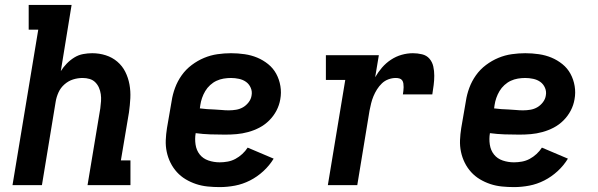

<svg xmlns="http://www.w3.org/2000/svg" viewBox="-20 -755 2440 783"><path d="M31 0 136 -634H97V-735H272L228 -465Q238 -481 252 -495.5Q266 -510 283 -520.5Q300 -531 319 -534.5Q338 -538 356 -538Q385 -538 411.5 -529.5Q438 -521 458.5 -503.5Q479 -486 491 -462Q503 -438 508 -410.5Q513 -383 511.5 -354.5Q510 -326 506 -297L473 -101H512V0H337L389 -313Q391 -328 392 -342.5Q393 -357 391 -371Q389 -385 383.5 -397.5Q378 -410 368.5 -419.5Q359 -429 345.5 -433Q332 -437 317 -437Q297 -437 278 -431Q259 -425 243 -411Q227 -397 218.5 -378Q210 -359 207 -340L151 0Z M876 8Q851 8 826.5 5.5Q802 3 779.5 -4.5Q757 -12 737 -24Q717 -36 701.5 -53Q686 -70 675.5 -91Q665 -112 660 -135.5Q655 -159 656 -183.5Q657 -208 661 -233L680 -343Q684 -370 694 -397Q704 -424 721 -448Q738 -472 762 -490Q786 -508 812.5 -519Q839 -530 867 -534Q895 -538 922 -538Q950 -538 977.5 -534Q1005 -530 1029 -520Q1053 -510 1073.5 -493.5Q1094 -477 1106.5 -454Q1119 -431 1123.5 -404Q1128 -377 1123 -350Q1119 -326 1107.5 -304Q1096 -282 1078 -264Q1060 -246 1038 -234.5Q1016 -223 992 -216.5Q968 -210 945 -208Q922 -206 898 -206Q868 -206 838 -207Q808 -208 778 -212Q774 -189 777.5 -165.5Q781 -142 794.5 -125Q808 -108 830 -100.5Q852 -93 876 -93Q892 -93 908.5 -96Q925 -99 940 -107Q955 -115 968 -127Q981 -139 990 -153L1096 -108Q1079 -80 1054 -57Q1029 -34 999.5 -19Q970 -4 938.5 2Q907 8 876 8ZM913 -305Q928 -305 943 -307.5Q958 -310 971 -317.5Q984 -325 994 -338Q1004 -351 1006 -366Q1009 -382 1002.5 -397Q996 -412 983.5 -421Q971 -430 954.5 -433.5Q938 -437 922 -437Q907 -437 892 -434.5Q877 -432 863 -425.5Q849 -419 837 -408Q825 -397 817 -383.5Q809 -370 804 -355.5Q799 -341 797 -327L795 -313Q809 -311 824 -310Q839 -309 854 -308.5Q869 -308 883.5 -306.5Q898 -305 913 -305Z M1317 0 1388 -429H1309V-530H1525L1510 -440Q1522 -461 1538 -479.5Q1554 -498 1574.5 -511.5Q1595 -525 1618 -531.5Q1641 -538 1664 -538Q1683 -538 1701.5 -533.5Q1720 -529 1731.5 -515.5Q1743 -502 1747 -484Q1751 -466 1751 -446.5Q1751 -427 1748.5 -408Q1746 -389 1743 -370H1623Q1624 -377 1625 -384.5Q1626 -392 1626 -399.5Q1626 -407 1625 -414.5Q1624 -422 1620 -427.5Q1616 -433 1609 -435Q1602 -437 1594 -437Q1579 -437 1564 -431.5Q1549 -426 1537.5 -415Q1526 -404 1517.5 -390.5Q1509 -377 1503 -362.5Q1497 -348 1493.5 -333.5Q1490 -319 1487 -304L1437 0Z M2076 8Q2051 8 2026.5 5.5Q2002 3 1979.5 -4.5Q1957 -12 1937 -24Q1917 -36 1901.5 -53Q1886 -70 1875.5 -91Q1865 -112 1860 -135.5Q1855 -159 1856 -183.5Q1857 -208 1861 -233L1880 -343Q1884 -370 1894 -397Q1904 -424 1921 -448Q1938 -472 1962 -490Q1986 -508 2012.5 -519Q2039 -530 2067 -534Q2095 -538 2122 -538Q2150 -538 2177.5 -534Q2205 -530 2229 -520Q2253 -510 2273.5 -493.5Q2294 -477 2306.5 -454Q2319 -431 2323.5 -404Q2328 -377 2323 -350Q2319 -326 2307.5 -304Q2296 -282 2278 -264Q2260 -246 2238 -234.5Q2216 -223 2192 -216.5Q2168 -210 2145 -208Q2122 -206 2098 -206Q2068 -206 2038 -207Q2008 -208 1978 -212Q1974 -189 1977.5 -165.5Q1981 -142 1994.5 -125Q2008 -108 2030 -100.5Q2052 -93 2076 -93Q2092 -93 2108.5 -96Q2125 -99 2140 -107Q2155 -115 2168 -127Q2181 -139 2190 -153L2296 -108Q2279 -80 2254 -57Q2229 -34 2199.5 -19Q2170 -4 2138.5 2Q2107 8 2076 8ZM2113 -305Q2128 -305 2143 -307.5Q2158 -310 2171 -317.5Q2184 -325 2194 -338Q2204 -351 2206 -366Q2209 -382 2202.5 -397Q2196 -412 2183.5 -421Q2171 -430 2154.5 -433.5Q2138 -437 2122 -437Q2107 -437 2092 -434.5Q2077 -432 2063 -425.5Q2049 -419 2037 -408Q2025 -397 2017 -383.5Q2009 -370 2004 -355.5Q1999 -341 1997 -327L1995 -313Q2009 -311 2024 -310Q2039 -309 2054 -308.5Q2069 -308 2083.5 -306.5Q2098 -305 2113 -305Z"/></svg>

Font: Iosevka Curly Slab Extended
Style: Bold Italic
Weight: 700
Width: 7
Italic angle: -9°
Monospace: yes
Designer: Belleve Invis
Foundry: Belleve Invis
Version: Version 11.0.0; ttfautohint (v1.8.3)